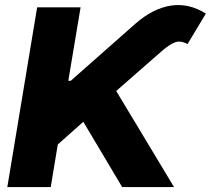

<svg xmlns="http://www.w3.org/2000/svg" viewBox="-20 -757 853 777"><path d="M9.6 0 130.3 -727.3H306.1L256.4 -430H266.3L527.7 -660.9Q598.4 -722.7 670.8 -734.2Q743.3 -745.7 813.2 -702.1L739 -578.8Q709.5 -594.5 687.1 -585.2Q664.8 -576 637.8 -552.9L450.3 -388.8L684.3 0H474.4L317.1 -264.2L213.8 -172.2L185.4 0Z"/></svg>

Font: Inter UI Extra Bold
Style: Italic
Weight: 800
Italic angle: 9.39999°
Designer: Rasmus Andersson
Foundry: rsms
Version: 3.2;8d6f07862